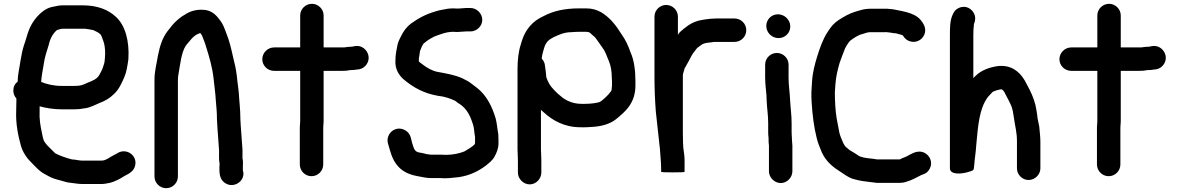

<svg xmlns="http://www.w3.org/2000/svg" viewBox="-20 -779 6190 1008"><path d="M358 58C326.2 50.1 295.6 38.8 270 26L229 -15C221.7 -22.3 218.3 -28.2 212 -37C206.1 -48.7 203.5 -63.7 200 -82C191.9 -119.3 185.8 -152.7 188 -197V-221C222.1 -211.3 263.4 -205 305 -205H371C389.4 -205 406.3 -206.9 422 -210C452.6 -212.8 477.9 -228.4 502 -238C533.2 -249.7 557.5 -264.5 579 -286C603.5 -308.8 616.9 -338.3 631 -370C644.1 -398.9 648.6 -430.4 654 -468C660 -563.4 637.8 -646.2 588 -691C548.3 -728.3 490.8 -751 415 -751H308C296 -751 283.7 -749.3 271 -746L251 -742C236.3 -738.7 221.7 -731.7 207 -721C174.7 -696.8 148.6 -662.5 132 -622C122.9 -599.2 115.1 -566.2 106 -542C97.6 -516.7 92.1 -487.7 87 -457C82.4 -421.6 73 -389.8 73 -351C57.7 -339 50 -323.3 50 -304C50 -288 55.3 -274 66 -262V-249C65.3 -231 65 -214.3 65 -199C62.1 -128.9 74.8 -67.8 90 -13C97.8 13.8 109 30.4 122 49C131.9 62.6 146.6 75.1 158 88L175 105C182.3 112.3 189.3 118.3 196 123C207.8 132.7 225.1 139.3 239 148C254.7 156.4 273.5 162.5 293 167C313.3 172.1 329.2 179.5 353 181C373.1 183.2 390.6 187 412 187H515C528.7 187 544.6 182.8 557 181C581.7 174.8 610.9 159.7 630 147C632.7 145 635 143.7 637 143C659.9 131.5 680.7 120 688.5 94C704.8 39.5 646.8 -2.5 600 23C588.3 30.8 574.5 36 562 44C550.4 51 533.2 64 515 64H409C392.9 64 375 58 358 58ZM308 -628H428C435.3 -626.7 441 -625.8 445 -625.5C454.1 -624.7 463.7 -621.2 473 -620L474 -619L492 -610C496.7 -607.3 501.3 -604 506 -600C507.3 -598 508.7 -596.3 510 -595C514.7 -587.2 519 -572 522 -565C529.2 -547.1 532 -522.2 532 -498C532 -483.9 530.2 -468.1 529 -456L527 -446C522 -431 519 -418.3 512 -405.5C505.6 -393.8 501.4 -382.4 492 -373C473.1 -354.1 444.4 -348.2 420 -336C407.5 -329.7 389.5 -328 371 -328H302C262.6 -328 223.7 -337.1 196 -349C197.3 -365 199 -379.3 201 -392L209 -438C214.8 -480.7 224.7 -506.9 236 -544C243.5 -577.8 258 -603.6 280 -622H281C289.3 -623.7 298.7 -628 308 -628Z M914 147V-359C914 -369.7 915 -380 917 -390C926.5 -442.1 931.7 -503.5 956 -540C977.2 -563.5 993 -592.7 1027 -604C1028.3 -604 1030 -604.3 1032 -605C1035.6 -599.6 1039.8 -595.6 1042 -589C1049.4 -569.8 1056.7 -552.7 1063 -530C1078.6 -480.9 1094.8 -425.2 1101 -369C1104.7 -328.6 1110.9 -293.4 1113 -252C1116.2 -214 1119 -190.3 1119 -152C1120.7 -116.5 1123.5 -79.1 1126 -47C1126 -37.2 1128 -28 1128 -18C1128.7 -10 1129.3 -0.7 1130 10V53C1130 61.7 1131 70.7 1133 80C1132.3 85.3 1132 91 1132 97V112C1132 145 1139.9 167 1161 181.5C1208.5 214.3 1272.8 168.5 1255 115V97C1255 82.7 1256.9 70.4 1254 56C1253.3 55.3 1253 54.3 1253 53V7C1250.6 -38.5 1246.6 -73.5 1244 -118L1242 -154C1242 -168 1241.7 -180.3 1241 -191L1239 -221C1237.7 -231 1236.7 -243.3 1236 -258C1234.3 -303.4 1227 -339.4 1223 -383C1218.6 -418.2 1212.9 -443.8 1204 -478C1194.1 -522.7 1184 -566.3 1168 -605C1158 -631.5 1151.1 -652.3 1135 -673C1116.4 -698.3 1096 -719.4 1062 -726C1019.7 -732 986.6 -723.2 960 -708C939.3 -695.9 932.2 -691.7 912.5 -675C888.6 -654.7 879 -639.2 860 -616C832.4 -579.9 819.6 -539 809 -486C802.5 -444.9 791 -406.1 791 -359V147C791 181.1 818.5 209 852.5 209C886.5 209 914 181.1 914 147Z M1556 -698V-530H1419C1385.1 -530 1357 -501.6 1357 -468C1357 -434.4 1385.1 -407 1419 -407H1556V-142C1556 -132.3 1554 -119.5 1554 -110V84C1554 118.1 1581.5 146 1615.5 146C1649.5 146 1677 118.1 1677 84V-110C1677 -119.3 1679 -131.6 1679 -142V-407H1777C1793 -407 1805.7 -408 1819 -411H1822C1832.7 -411 1843.3 -412 1854 -414L1865 -415C1881.7 -418.3 1894.8 -427 1904.5 -441C1935.8 -486.4 1895.1 -545.5 1844 -537L1833 -535C1831 -534.3 1829.3 -534 1828 -534C1812.8 -534 1798.5 -531.6 1786 -530H1679V-698C1679 -731.3 1651 -759 1617.5 -759C1584 -759 1556 -731.3 1556 -698Z M2450 -737H2427C2415 -737 2399.1 -734 2385 -734C2375.7 -734.7 2367.3 -735 2360 -735C2349.3 -735 2339.3 -734.3 2330 -733C2306.9 -727.9 2287.4 -726.6 2266 -719C2214.1 -704.2 2174.2 -681.8 2136 -654C2115.4 -638.2 2097.5 -614.4 2086 -590C2076.1 -571.6 2066.5 -551.3 2064 -528C2059.4 -507.2 2056 -485 2056 -461C2052.5 -415.5 2076.8 -380 2103 -359C2151.3 -319.5 2204 -289.2 2279 -276C2312.7 -272.9 2345.8 -261.6 2371 -249C2376.5 -243.5 2383.8 -239.1 2390 -235C2423.4 -214.9 2444.8 -180.7 2458 -141L2465 -120C2469.4 -102.5 2470.4 -78 2474 -60V-27L2470 -19C2455.2 -6.3 2436.1 6 2418 16C2391.3 26.7 2357.3 34 2321 34C2313 33.3 2304 33 2294 33H2244C2240 33 2236.3 32.7 2233 32L2219 30C2210.3 27.3 2200.3 25 2189 23C2157.6 19.5 2154.6 6.2 2145 -24L2136 -59C2131.3 -75 2121.5 -87.2 2106.5 -95.5C2056.1 -123.5 2002.6 -76.5 2017 -25L2027 9C2048.2 86.7 2088.8 129.9 2168 145C2194.4 149.1 2214.1 156 2244 156H2294C2302 156 2309.3 156.3 2316 157C2334.9 157 2353.5 154.6 2369 153L2389 151C2447.7 142 2490.4 120.1 2530 91C2549 75.5 2566 62.9 2577 42C2586.8 24 2597 0.5 2597 -25V-46C2597 -56 2596.7 -65.7 2596 -75C2590.9 -100.6 2588.7 -134.5 2582 -158C2562.5 -223 2532.9 -280 2484 -318C2467.4 -331.5 2460.3 -335 2447 -346C2431.9 -356.8 2421.1 -360 2405 -369C2366.4 -385.9 2322 -393.5 2275 -402C2246.4 -408.4 2221.3 -423.2 2201 -439C2194.2 -444.5 2185.5 -449.5 2179 -456V-471C2180.5 -483 2183.8 -498 2185 -511C2191 -523.1 2197.1 -548.5 2210 -555C2224.7 -567.9 2241.8 -577.9 2260 -587C2289.3 -598 2321.6 -612 2360 -612C2366 -612 2372.7 -611.7 2380 -611C2395.6 -611 2412.7 -614 2427 -614H2450C2483 -614 2512 -642 2512 -675C2512 -708 2483 -737 2450 -737Z M2699 60V127C2699 160 2728 189 2761 189C2794 189 2822 160 2822 127V60C2822 44 2820 22.9 2820 5V-202C2824.7 -197.3 2830 -192.7 2836 -188C2879.8 -147.9 2942.3 -111 3025 -111C3047.8 -109.7 3072.3 -111.6 3093 -113C3141.4 -116 3180.9 -128.8 3210 -150C3263 -192.4 3316 -236.7 3316 -331V-352C3316 -409.2 3308.9 -464.5 3290 -505C3284.4 -521.9 3276.3 -541.4 3269 -556L3257 -578C3248.6 -590.6 3238.7 -605.3 3230 -619C3219 -636.8 3203.5 -656.2 3190 -671C3158.1 -702.9 3120 -735 3058 -735H3020C2943.2 -735 2883.2 -721 2833 -694C2776.5 -668.9 2737.6 -623.8 2719 -562L2714 -545C2702.3 -510 2697 -464.1 2697 -418V4C2697 23 2699 43 2699 60ZM3020 -612H3058C3060.7 -612 3063.3 -611.7 3066 -611C3074.6 -611 3082.3 -602.7 3088 -597C3097.9 -589.6 3106.3 -581.8 3113 -571C3123.2 -558.3 3132.4 -542.3 3142 -530L3152 -515C3156.6 -504.4 3162.3 -496.5 3166 -484L3176 -460C3186.7 -436 3192 -402.7 3192 -371C3192.7 -364.3 3193 -358 3193 -352V-331C3193 -327 3192.7 -323.3 3192 -320C3192 -316 3191.7 -312 3191 -308C3191 -307.3 3190.7 -306.3 3190 -305C3190 -301.8 3184.5 -296 3183 -294L3175 -284C3170.1 -277.5 3151.8 -261 3147 -257L3137 -249C3133.5 -245.5 3128.3 -244.2 3124 -242C3104.4 -237.1 3079.3 -234 3055 -234C3046.3 -233.3 3038 -233.3 3030 -234C2991.5 -234 2956.9 -248.8 2934 -266C2914.6 -281.1 2901.5 -292.8 2885 -311C2867.6 -328.4 2856.4 -348.9 2848 -374C2848 -383.3 2845.9 -394.2 2845 -405L2841 -435C2839.7 -449 2834 -461 2824 -471C2825.6 -487.1 2828.2 -497.8 2832 -511L2837 -528C2841.3 -543.2 2846.1 -550.2 2855 -562C2863.1 -570.1 2874.8 -577.9 2885 -583C2912 -595.5 2940.9 -610 2979 -610C2991.4 -611.1 3007.5 -612 3020 -612Z M3416 -692V-372C3416 -311.6 3418.8 -249.1 3423 -194C3430.5 -131.6 3435.7 -71.7 3443 -11C3443.7 -9 3444 -7 3444 -5C3446.2 33.8 3451 71.3 3451 109V123C3451 125 3471.3 126 3512 126C3553.3 126 3574 125 3574 123V59C3574 29.3 3566 4.1 3566 -27C3565.3 -44.3 3565 -62 3565 -80V-384C3565 -393.8 3574 -414.7 3574 -420C3575.3 -422 3577 -424.7 3579 -428C3591.9 -452.3 3599 -463.1 3611 -487C3620.4 -503.9 3629.3 -511.8 3640 -527C3651.9 -534.9 3660.3 -543.2 3670 -548C3682.2 -554.1 3699.5 -555.1 3716 -557L3728 -559H3836C3870.1 -559 3898 -586.5 3898 -620.5C3898 -654.5 3870.1 -682 3836 -682H3741C3733.7 -682 3726.7 -681.7 3720 -681C3712.7 -681 3705.3 -680.3 3698 -679L3682 -677C3676 -675.7 3670 -674.7 3664 -674C3636.9 -669.8 3614.5 -659.4 3595 -647L3571 -629C3557.5 -618.2 3544.8 -607.7 3539 -596V-692C3539 -725.3 3511 -753 3477.5 -753C3444 -753 3416 -725.3 3416 -692Z M3997 -440V-370C3997 -328.7 4005 -290.5 4005 -250C4006.8 -207.7 4013 -174.8 4013 -132V-84C4013 -74 4013.7 -64.7 4015 -56V-42C4015 -33.3 4015.7 -24.7 4017 -16V120C4017 153 4046 182 4079 182C4112 182 4140 153 4140 120V-4C4141 -16.9 4138 -29.5 4138 -42C4138 -54.9 4136 -70.8 4136 -84V-132C4136 -176.8 4130.1 -210.6 4128 -255C4126.5 -292.7 4120 -331.7 4120 -370V-440C4120 -473.3 4092 -501 4058.5 -501C4025 -501 3997 -473.3 3997 -440ZM4003 -643C4003 -607.8 4032.1 -579 4067.5 -579C4101.5 -579 4129 -605.8 4129 -640C4129 -674.8 4098.8 -704 4064.5 -704C4030.5 -704 4003 -677.2 4003 -643Z M4828 -653 4823 -661C4793.5 -709.3 4735.4 -716.9 4670 -730L4650 -732C4640.7 -733.3 4631 -733.7 4621 -733H4547C4526.8 -733 4508.7 -729.1 4492 -724C4457.2 -714.5 4433.4 -704.9 4404 -687C4374.9 -669.9 4355.4 -655.6 4337 -629L4323 -608C4302.2 -576.8 4283.6 -526.4 4271 -485C4257.3 -440 4246.4 -402 4243 -348C4240.1 -305 4238.3 -288.2 4241 -243C4245.6 -171.4 4253.1 -112.6 4268 -53C4274.2 -25.2 4286.6 -1 4295 22C4318.4 71.8 4355 99.9 4400 128L4412 136C4428.6 147.1 4448.2 159.3 4469 163C4493.9 170.1 4522 174.1 4551 177L4567 179C4576.3 181 4587 181.7 4599 181H4702C4716 181 4728.3 179 4739 175C4766.3 167.5 4793.2 151.9 4817 140C4817.7 139.3 4818.3 139 4819 139C4839 133.3 4852.4 124.1 4861.5 106C4879.3 70.3 4859.4 36.2 4834 23.5C4796.7 4.9 4763.2 30.4 4738 43C4727.6 48.2 4713.6 51.6 4704 58H4585C4578.3 56.7 4572 55.7 4566 55L4548 53C4526.4 50.6 4497.7 47 4484 36C4471.1 26.6 4460.3 21.3 4447 13C4438.7 8.9 4432.6 1.7 4425 -4C4416.8 -9.4 4413.2 -17.4 4408 -26C4401.3 -43.4 4392.4 -59.6 4387 -81C4381.5 -108.7 4377.4 -130.5 4372 -160C4366 -195.8 4363 -250.4 4363 -293C4363.7 -305.7 4364.7 -320.7 4366 -338C4369.6 -381.7 4377.7 -412.1 4388 -449C4394.2 -468.7 4410.9 -509.2 4417 -526L4425 -540C4431.8 -550.7 4435.7 -557.7 4443 -565C4460.1 -577.8 4485.7 -596.1 4510 -601C4519.9 -603.8 4534.3 -610 4547 -610H4627C4629.7 -610.7 4632.3 -610.7 4635 -610L4654 -608C4663.5 -606.1 4674.5 -604 4684 -604C4694.9 -600.4 4709.5 -598.2 4720 -593C4729.7 -576.8 4741.5 -565.7 4761 -561C4812.9 -548.5 4857.2 -603.6 4828 -653Z M5380 166C5413 166 5442 138 5442 105V-35C5442 -63.7 5438 -87.5 5436 -115C5431.6 -141.1 5427.8 -146.2 5425 -177C5422.3 -195.7 5419.3 -212.7 5416 -228C5406.1 -267.6 5390.3 -299.8 5373 -332L5359 -358C5332 -403 5288.8 -439.9 5218 -432C5171.8 -425.4 5131.9 -409.2 5104 -383C5100 -378.3 5095.3 -373.7 5090 -369V-593C5090 -612.4 5090.9 -634.4 5093 -649V-652C5100.2 -668.8 5103 -687.4 5094.5 -706.5C5083.2 -731.8 5051.6 -754.1 5014.5 -737.5C4995.2 -728.9 4986.3 -715.6 4979 -696C4967.4 -668.8 4967 -631.5 4967 -591V104C4967 140.5 5028.8 134.1 5059.5 125C5096.6 114.1 5091 117.1 5095 85C5097.8 45.3 5101.9 33.7 5106 -25C5115 -122.6 5121.7 -205.9 5163 -265C5171.7 -276.7 5182.5 -286.3 5191 -296C5191.7 -296.7 5192.7 -297.3 5194 -298C5207.3 -303.9 5218.1 -307.3 5234 -310H5239C5243.6 -307.7 5249.7 -301.6 5252 -297C5260.6 -281.3 5268.9 -265.3 5277 -249C5281 -240.3 5285 -232 5289 -224C5296.2 -206.1 5299.7 -184.9 5303 -161C5309 -115.7 5319 -85.6 5319 -38V105C5319 138 5347 166 5380 166Z M5741 -698V-530H5604C5570.1 -530 5542 -501.6 5542 -468C5542 -434.4 5570.1 -407 5604 -407H5741V-142C5741 -132.3 5739 -119.5 5739 -110V84C5739 118.1 5766.5 146 5800.5 146C5834.5 146 5862 118.1 5862 84V-110C5862 -119.3 5864 -131.6 5864 -142V-407H5962C5978 -407 5990.7 -408 6004 -411H6007C6017.7 -411 6028.3 -412 6039 -414L6050 -415C6066.7 -418.3 6079.8 -427 6089.5 -441C6120.8 -486.4 6080.1 -545.5 6029 -537L6018 -535C6016 -534.3 6014.3 -534 6013 -534C5997.8 -534 5983.5 -531.6 5971 -530H5864V-698C5864 -731.3 5836 -759 5802.5 -759C5769 -759 5741 -731.3 5741 -698Z"/></svg>

Font: Smoothie
Style: Regular
Weight: 400
Foundry: Cannot Into Space Fonts
Version: Version 0.8